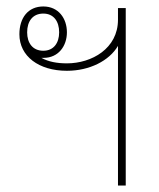

<svg xmlns="http://www.w3.org/2000/svg" viewBox="-20 -574 492 594"><path d="M345 0H369V-549H345V-513C345 -424 264 -378 187 -378C156 -378 130 -383 108 -395C110 -395 112 -395 115 -395C161 -395 187 -432 187 -474C187 -517 161 -554 114 -554C67 -554 40 -519 40 -468C40 -400 100 -355 187 -355C257 -355 318 -386 345 -432ZM114 -417C81 -417 64 -441 64 -474C64 -508 81 -532 114 -532C146 -532 163 -508 163 -474C163 -441 146 -417 114 -417Z"/></svg>

Font: Noto Sans Thai Looped SemiCondensed Thin
Style: Regular
Weight: 100
Width: 4
Designer: Sasikarn Vongin, Ben Mitchell
Foundry: The Fontpad Ltd
Version: Version 1.001